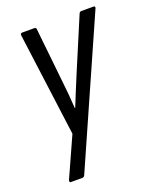

<svg xmlns="http://www.w3.org/2000/svg" viewBox="-128 -562 662 821"><g transform="rotate(-20 202.5 -151.0)"><path d="M51 185Q47 185 46 182Q45 179 46 175L128 -7L66 -477Q65 -482 67.5 -484.5Q70 -487 75 -487H129Q138 -487 138 -478L163 -241Q167 -208 170 -174Q173 -140 175 -107H177Q190 -139 204 -173.5Q218 -208 232 -241L332 -478Q335 -487 343 -487H398Q403 -487 404.5 -484.5Q406 -482 404 -477L115 176Q111 185 104 185Z"/></g></svg>

Font: Sofia Sans Condensed
Style: Italic
Weight: 400
Italic angle: -9°
Designer: Botio Nikoltchev, Ani Petrova
Foundry: lettersoup
Version: Version 4.101